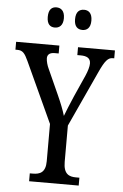

<svg xmlns="http://www.w3.org/2000/svg" viewBox="-63 -952 635 995"><g transform="rotate(5 254.0 -455.0)"><path d="M334 -805C356 -805 376 -818 376 -857C376 -897 356 -910 334 -910C310 -910 291 -897 291 -857C291 -818 310 -805 334 -805ZM190 -805C212 -805 233 -818 233 -857C233 -897 212 -910 190 -910C167 -910 149 -897 149 -857C149 -818 167 -805 190 -805ZM127 0H385V-41H367C332 -41 302 -52 302 -116V-305L436 -596C463 -655 479 -673 503 -673H511V-714H319V-673H336C367 -673 388 -664 388 -635C388 -619 381 -595 370 -570L320 -458C302 -416 287 -380 277 -353C268 -384 254 -419 236 -459L177 -590C170 -604 163 -628 163 -643C163 -659 172 -673 201 -673H222V-714H-3V-673H7C35 -673 46 -659 64 -620L209 -305V-111C209 -52 179 -41 142 -41H127Z"/></g></svg>

Font: Noto Serif Devanagari ExtraCondensed
Style: Regular
Weight: 400
Width: 2
Designer: Universal Thirst, Indian Type Foundry and the Monotype Design Team
Foundry: Monotype Imaging Inc.
Version: Version 2.004